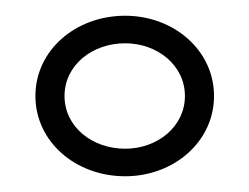

<svg xmlns="http://www.w3.org/2000/svg" viewBox="-20 -766 316 244"><path d="M139 -542C201 -542 252 -586 252 -644C252 -702 201 -746 139 -746C76 -746 25 -702 25 -644C25 -586 76 -542 139 -542ZM139 -577C97 -577 62 -605 62 -644C62 -683 97 -711 139 -711C180 -711 215 -683 215 -644C215 -605 180 -577 139 -577Z"/></svg>

Font: Sprat Black
Style: Regular
Weight: 900
Designer: Ethan Nakache
Foundry: Collletttivo
Version: Version 2.000;Glyphs 3.2 (3217)